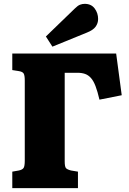

<svg xmlns="http://www.w3.org/2000/svg" viewBox="-20 -980 672 1000"><path d="M44 0V-86L78 -92Q97 -96 103 -105.5Q109 -115 109 -143V-561Q109 -588 103 -597.5Q97 -607 76 -610L44 -615V-701H585L614 -484L498 -461Q488 -504 477.5 -531.5Q467 -559 453.5 -574Q440 -589 423 -595Q406 -601 383 -601H317V-140Q317 -112 323.5 -104.5Q330 -97 350 -92L386 -86V0ZM253 -737 219 -790 369 -935Q385 -951 397 -955.5Q409 -960 421 -960Q455 -960 473 -936Q491 -912 491 -881Q491 -859 478 -841Q465 -823 432 -810Z"/></svg>

Font: Literata ExtraBold
Style: Regular
Weight: 800
Designer: Latin by Veronika Burian and Jose Scaglione. Greek by Irene Vlachou. Cyrillic by Vera Evstafieva.
Foundry: TypeTogether
Version: Version 3.103;gftools[0.9.29]